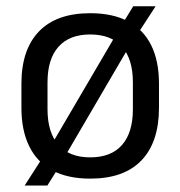

<svg xmlns="http://www.w3.org/2000/svg" viewBox="-20 -542 560 596"><path d="M260 12.5Q190 12.5 142.5 -13Q95 -38.5 70.8 -87.8Q46.5 -137 46.5 -207.5V-282Q46.5 -388 101 -444.5Q155.5 -501 260 -501Q330 -501 377.5 -475.8Q425 -450.5 449.2 -401.8Q473.5 -353 473.5 -282V-207.5Q473.5 -101 419.2 -44.2Q365 12.5 260 12.5ZM127 34H56.5L116.5 -59.5L134.5 -83.5L347 -446L358 -464.5L393.5 -522.5H463L406.5 -435.5L388.5 -410.5L177.5 -49.5L166 -28.5ZM260 -53.5Q325 -53.5 358.8 -92Q392.5 -130.5 392.5 -203V-286.5Q392.5 -358.5 358.8 -396.8Q325 -435 260 -435Q195.5 -435 161.5 -396.8Q127.5 -358.5 127.5 -286.5V-203Q127.5 -130.5 161.5 -92Q195.5 -53.5 260 -53.5Z"/></svg>

Font: Anek Devanagari
Style: Regular
Weight: 400
Designer: Kailash Malviya (Devanagari) & Yesha Goshar (Latin)
Foundry: Ek Type
Version: Version 1.003